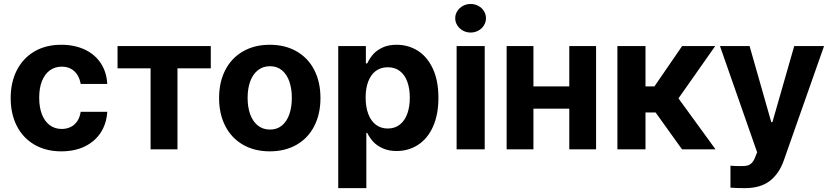

<svg xmlns="http://www.w3.org/2000/svg" viewBox="-20 -767 4266 986"><path d="M34.8 -263.2Q34.8 -344.4 66.5 -406.4Q98.1 -468.3 156.7 -502.7Q215.4 -537.1 294.4 -537.1Q362.6 -537.1 415.2 -512.5Q467.8 -487.8 497.8 -442Q527.8 -396.2 530.8 -335.8H394.3Q390.1 -362.3 377.3 -382.5Q364.6 -402.7 344.2 -413.7Q323.9 -424.7 296.9 -424.7Q262.2 -424.7 236.2 -405.9Q210.2 -387 195.7 -351.4Q181.3 -315.8 181.3 -265.6Q181.3 -215 195.5 -179Q209.8 -143 235.8 -123.9Q261.8 -104.8 296.9 -104.8Q322.6 -104.8 343.2 -115Q363.9 -125.2 377 -145.1Q390.2 -165 394.3 -192.7H530.8Q527.2 -132.7 497.7 -86.8Q468.1 -40.9 416.3 -15.4Q364.5 10.2 295.2 10.2Q215.4 10.2 156.3 -24.4Q97.3 -59 66 -121Q34.8 -183 34.8 -263.2Z M583.6 -530.3H1062.5V-416.1H891.4V0H753.3V-416.1H583.6Z M1105.1 -263.2Q1105.1 -345.3 1136.8 -407Q1168.4 -468.8 1227.5 -502.9Q1286.5 -537.1 1365.5 -537.1Q1444.6 -537.1 1503.7 -502.9Q1562.8 -468.8 1594.2 -407Q1625.7 -345.3 1625.7 -263.2Q1625.7 -182.2 1594.2 -120.2Q1562.8 -58.2 1503.7 -24Q1444.6 10.2 1365.5 10.2Q1286.5 10.2 1227.5 -24Q1168.4 -58.2 1136.8 -120.2Q1105.1 -182.2 1105.1 -263.2ZM1478.7 -264.4Q1478.7 -311.3 1466 -348.1Q1453.3 -385 1428.1 -406Q1402.9 -427 1366.7 -427Q1329.8 -427 1303.8 -406Q1277.9 -385 1264.7 -348.4Q1251.6 -311.9 1251.6 -264.4Q1251.6 -216.9 1264.7 -180.2Q1277.9 -143.6 1303.8 -122.6Q1329.8 -101.6 1366.7 -101.6Q1402.9 -101.6 1428.1 -122.6Q1453.3 -143.6 1466 -180.5Q1478.7 -217.4 1478.7 -264.4Z M1717 -530.3H1858.9V-441.3H1865.9Q1878.8 -468.4 1896.7 -488.7Q1914.7 -509 1944.9 -523.1Q1975.1 -537.1 2016.5 -537.1Q2076.8 -537.1 2125.6 -506.4Q2174.3 -475.7 2202.9 -414.2Q2231.5 -352.8 2231.5 -264.8Q2231.5 -178.9 2203.8 -116.9Q2176 -55 2126.9 -23.2Q2077.9 8.5 2016.3 8.5Q1976 8.5 1945.8 -5.2Q1915.7 -18.8 1897.3 -38.6Q1878.9 -58.3 1865.9 -84.4H1861.3V199.2H1717ZM1971.4 -107Q2007.6 -107 2033.1 -127Q2058.6 -147 2071.6 -182.8Q2084.5 -218.5 2084.5 -265.6Q2084.5 -312.3 2071.6 -347.6Q2058.6 -382.9 2033.3 -402.3Q2008 -421.6 1971.4 -421.6Q1935.3 -421.6 1909.9 -402.7Q1884.5 -383.8 1871.1 -348.7Q1857.7 -313.6 1857.7 -265.6Q1857.7 -218.2 1871.1 -182.2Q1884.5 -146.2 1910.1 -126.6Q1935.7 -107 1971.4 -107Z M2324.9 -530.3H2469.2V0H2324.9ZM2317.7 -673.3Q2317.7 -693.3 2328.6 -710.2Q2339.4 -727 2357.5 -736.8Q2375.6 -746.6 2396.8 -746.6Q2418.4 -746.6 2436.5 -736.8Q2454.6 -727 2465.1 -710.2Q2475.7 -693.3 2475.7 -673.3Q2475.7 -653.7 2465.1 -636.6Q2454.6 -619.5 2436.5 -609.7Q2418.4 -599.9 2396.8 -599.9Q2375.6 -599.9 2357.5 -609.7Q2339.4 -619.5 2328.6 -636.6Q2317.7 -653.7 2317.7 -673.3Z M2950 -209H2672.3V-323.2H2950ZM2719.4 0H2581.8V-530.3H2719.4ZM3041.1 0H2903.5V-530.3H3041.1Z M3150.6 -530.3H3294.9V-323.4H3340.8L3482.9 -530.3H3652.8L3464.2 -261.8L3654.6 0H3482.6L3346.7 -189.5H3294.9V0H3150.6Z M3731.2 196.7V83.9L3755.7 85.5Q3770.7 85.9 3789.9 85.9Q3807.5 85.9 3819.2 82.9Q3830.9 79.9 3841.2 69.2Q3851.5 58.5 3859.2 37.3L3868.2 15L3677.4 -530.3H3829.5L3940.8 -139.8H3946.7L4058.6 -530.3H4211.8L4004.8 57.9Q3980.9 125.5 3932.9 162.4Q3885 199.2 3804.6 199.2Q3762.1 199.2 3731.2 196.7Z"/></svg>

Font: Pretendard Std Variable
Style: Regular
Weight: 400
Designer: Base glyphs from Inter by Rasmus Andersson; Hangeul glyphs from Noto Sans CJK(Source Han Sans) by Jang Soo-young and Kan
Foundry: Kil Hyung-jin
Version: Version 1.309;Glyphs 3.2 (3225)